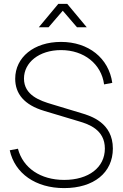

<svg xmlns="http://www.w3.org/2000/svg" viewBox="-20 -950 629 985"><path d="M179 -810H229L302 -895L375 -810H425L325 -930H279ZM309 15C461 15 559 -64 559 -188C559 -320 447 -355 396 -370L247 -415C186 -433 103 -461 103 -547C103 -629 180 -693 293 -693C411 -693 500 -622 514 -517L556 -525C538 -652 434 -735 293 -735C154 -735 58 -656 58 -546C58 -470 103 -412 207 -381L387 -327C434 -313 518 -285 518 -188C518 -91 435 -27 309 -27C188 -27 98 -88 72 -187L30 -179C56 -60 163 15 309 15Z"/></svg>

Font: Hauora ExtraLight
Style: Regular
Weight: 200
Designer: Mikhail Sharanda
Foundry: WCYS & Co.
Version: Version 1.010